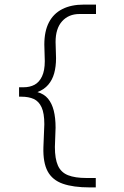

<svg xmlns="http://www.w3.org/2000/svg" viewBox="-20 -721 540 836"><path d="M371 95Q299 95 253.5 79Q208 63 187.5 25Q167 -13 169 -80L173 -180Q173 -228 161 -254Q149 -280 127 -290Q105 -300 73 -300H63V-341H82Q110 -341 130.5 -352Q151 -363 163 -388.5Q175 -414 175 -455L173 -527Q173 -585 193 -623.5Q213 -662 251.5 -681.5Q290 -701 345 -701H398V-660H326Q279 -660 250.5 -628.5Q222 -597 222 -538L224 -468Q224 -431 216 -402Q208 -373 190 -352Q172 -331 143 -320Q172 -312 189 -291.5Q206 -271 214 -239.5Q222 -208 222 -165L219 -81Q219 -29 232.5 0.5Q246 30 276.5 42Q307 54 356 54H397V95Z"/></svg>

Font: Inconsolata Light
Style: Regular
Weight: 300
Designer: Raph Levien, Cyreal, Brenton Simpson
Foundry: Raph Levien, Cyreal, Google
Version: Version 3.001